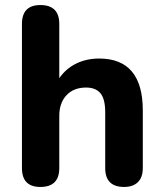

<svg xmlns="http://www.w3.org/2000/svg" viewBox="-20 -733 650 761"><path d="M140 8Q67 8 67 -67V-638Q67 -713 140 -713Q215 -713 215 -638V-423Q241 -461 282 -481Q323 -501 373 -501Q546 -501 546 -295V-67Q546 -30 526.5 -11Q507 8 472 8Q397 8 397 -67V-288Q397 -341 378 -363.5Q359 -386 321 -386Q272 -386 243.5 -355.5Q215 -325 215 -274V-67Q215 8 140 8Z"/></svg>

Font: Chiron GoRound TC
Style: Bold
Weight: 700
Designer: Ryoko NISHIZUKA 西塚涼子 (kana, bopomofo & ideographs); Paul D. Hunt (Latin, Greek & Cyrillic); Sandoll Communications 산돌커뮤니
Foundry: Adobe
Version: Version 1.000;hotconv 1.1.1;makeotfexe 2.6.0